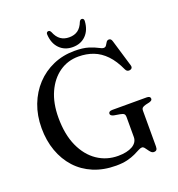

<svg xmlns="http://www.w3.org/2000/svg" viewBox="-157 -1008 1065 1152"><g transform="rotate(-20 376.0 -432.0)"><path d="M651 -10Q651 5 645.5 11.2Q640 17.5 629.5 17.5Q619 17.5 611 9.8Q603 2 596.5 -8Q590 -18 583.5 -25.5Q577 -33 569 -33Q559.5 -33 545.8 -25.5Q532 -18 511 -8Q490 2 460 9.5Q430 17 388 17Q308 17 244.2 -9.8Q180.5 -36.5 136 -85.2Q91.5 -134 67.5 -200.8Q43.5 -267.5 43.5 -347.5Q43.5 -427.5 69.2 -494.8Q95 -562 141.2 -611.5Q187.5 -661 250.2 -688.5Q313 -716 387 -716Q441.5 -716 476 -705Q510.5 -694 529.8 -683.2Q549 -672.5 559 -672.5Q570.5 -672.5 576.2 -681.8Q582 -691 587.8 -700.2Q593.5 -709.5 605 -709.5Q611.5 -709.5 616.2 -705.2Q621 -701 624 -690.5L675.5 -518Q678.5 -509 674.2 -502Q670 -495 660.5 -493.5Q652 -492 645 -495.5Q638 -499 634 -508Q606 -569.5 570.5 -606.2Q535 -643 491.8 -659.5Q448.5 -676 397.5 -676Q329 -676 275.5 -638.5Q222 -601 191 -532.8Q160 -464.5 160 -371.5Q160 -264.5 194.2 -189Q228.5 -113.5 287.2 -73.8Q346 -34 419.5 -34Q448 -34 471 -39Q494 -44 510.8 -53.5Q527.5 -63 536.5 -77Q545.5 -91 545.5 -108.5V-237.5Q545.5 -249.5 539.2 -255.8Q533 -262 515 -265L476.5 -271.5Q466.5 -274 461 -278.5Q455.5 -283 455.5 -289.5Q455.5 -297 461.5 -301.2Q467.5 -305.5 479.5 -305.5H699Q711 -305.5 716.8 -301.2Q722.5 -297 722.5 -289.5Q722.5 -283 718.5 -279.2Q714.5 -275.5 704.5 -272L680 -266.5Q664 -262.5 657.5 -256.5Q651 -250.5 651 -237.5ZM387 -803Q420 -803 442.2 -818.8Q464.5 -834.5 478 -869.5Q481.5 -876 485.2 -878.5Q489 -881 493.5 -881Q500 -881 504 -876Q508 -871 507 -862Q503.5 -806 471 -773.2Q438.5 -740.5 387 -740.5Q336 -740.5 303.5 -773.2Q271 -806 267.5 -862Q266.5 -871 270.2 -876Q274 -881 281 -881Q285.5 -881 289 -878.5Q292.5 -876 296 -869.5Q310 -834.5 332.5 -818.8Q355 -803 387 -803Z"/></g></svg>

Font: Fraunces 28pt
Style: Regular
Weight: 400
Version: Version 1.000;[b76b70a41]